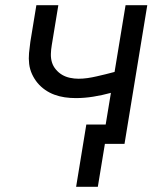

<svg xmlns="http://www.w3.org/2000/svg" viewBox="-20 -550 640 734"><path d="M271 164 310 -74H384L404 -195Q371 -186 337 -180.5Q303 -175 270 -175Q248 -175 227.5 -178Q207 -181 188 -188Q169 -195 152.5 -206.5Q136 -218 123.5 -233Q111 -248 102.5 -266.5Q94 -285 91.5 -305.5Q89 -326 91 -347.5Q93 -369 96 -390L119 -530H203L178 -378Q175 -361 174.5 -344Q174 -327 178.5 -312Q183 -297 193.5 -284.5Q204 -272 217.5 -264Q231 -256 247.5 -252.5Q264 -249 280 -249Q297 -249 314.5 -251.5Q332 -254 349 -258Q366 -262 383 -266Q400 -270 418 -275L460 -530H543L456 0H381L354 164Z"/></svg>

Font: Iosevka Curly Extended
Style: Italic
Weight: 400
Width: 7
Italic angle: -9°
Monospace: yes
Designer: Belleve Invis
Foundry: Belleve Invis
Version: Version 11.1.0; ttfautohint (v1.8.3)